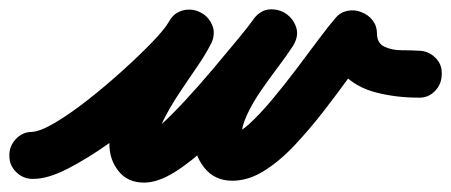

<svg xmlns="http://www.w3.org/2000/svg" viewBox="-61 -329 961 409"><path d="M7 -48Q25 -49 57 -68Q89 -87 126.5 -116.5Q164 -146 200 -178.5Q236 -211 263 -239Q290 -267 299 -283Q312 -304 331.5 -307.5Q351 -311 367 -302Q383 -294 391 -275.5Q399 -257 388 -235Q377 -213 358 -185.5Q339 -158 319.5 -128.5Q300 -99 286.5 -71.5Q273 -44 273 -22Q273 -21 273 -22Q269 -33 257 -38Q254 -39 249 -40Q244 -41 246 -41Q257 -41 280.5 -62Q304 -83 334 -115.5Q364 -148 393.5 -183Q423 -218 446.5 -246.5Q470 -275 479 -288Q494 -308 513.5 -309Q533 -310 548 -300Q564 -289 570 -270.5Q576 -252 563 -231Q550 -211 531.5 -186.5Q513 -162 495 -136Q477 -110 465 -84Q453 -58 453 -36Q453 -33 449 -37.5Q445 -42 441 -44Q439 -44 436 -44.5Q433 -45 434 -45Q448 -45 470 -65Q492 -85 518 -116Q544 -147 570 -181.5Q596 -216 618 -245.5Q640 -275 654 -291Q664 -303 679.5 -306Q695 -309 709 -303Q723 -298 732.5 -286Q742 -274 742 -258Q742 -237 758 -229.5Q774 -222 794.5 -222Q815 -222 830 -221Q851 -221 866 -206.5Q881 -192 880 -171Q880 -150 865.5 -135Q851 -120 830 -121Q783 -121 740 -132Q697 -143 669 -172.5Q641 -202 641 -258Q641 -274 659 -276Q677 -278 697 -270Q716 -263 728.5 -250Q741 -237 730 -225Q709 -201 683 -165Q657 -129 627.5 -91Q598 -53 566.5 -19.5Q535 14 501.5 35Q468 56 434 56Q396 56 374 28Q352 0 352 -36Q352 -82 373.5 -125Q395 -168 424.5 -208Q454 -248 477 -285Q490 -306 510 -306.5Q530 -307 546 -296Q562 -285 568.5 -266Q575 -247 560 -228Q544 -205 516 -169.5Q488 -134 453.5 -94Q419 -54 382.5 -19Q346 16 310.5 38Q275 60 246 60Q211 60 191.5 35.5Q172 11 172 -22Q172 -58 185.5 -92Q199 -126 219.5 -157.5Q240 -189 261.5 -220Q283 -251 298 -281Q309 -303 329 -306Q349 -309 366 -300Q383 -291 391 -272.5Q399 -254 387 -233Q372 -207 338.5 -170.5Q305 -134 261.5 -95.5Q218 -57 171.5 -24Q125 9 83 30.5Q41 52 11 52Q-10 53 -25.5 38.5Q-41 24 -41 4Q-42 -17 -27.5 -32.5Q-13 -48 7 -48Z"/></svg>

Font: FRB American Cursive Guidelines Arrows Ultra
Style: Bold Italic
Weight: 1000
Italic angle: -25°
Version: Version 2.0;Modular Font Editor K font №1